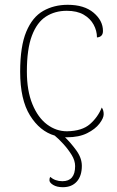

<svg xmlns="http://www.w3.org/2000/svg" viewBox="-20 -562 488 800"><path d="M259 10Q255 10 251 10Q274 32 297.5 64Q321 96 321 129Q321 171 300 194.5Q279 218 242 218Q217 218 201.5 208.5Q186 199 186 189Q186 181 189 175Q210 193 240 193Q293 193 293 130Q293 107 278.5 83.5Q264 60 244.5 38.5Q225 17 208 3Q146 -15 105 -81Q64 -147 64 -263Q64 -369 89.5 -430Q115 -491 160 -516.5Q205 -542 262 -542Q331 -542 370 -509Q409 -476 409 -433Q409 -408 384 -406Q384 -434 370 -459.5Q356 -485 328.5 -501Q301 -517 258 -517Q209 -517 171.5 -493Q134 -469 113 -413.5Q92 -358 92 -264Q92 -184 115 -128Q138 -72 176 -43.5Q214 -15 259 -15Q322 -16 355 -45Q388 -74 404 -114Q412 -103 412 -86Q412 -70 394.5 -47Q377 -24 343 -7Q309 10 259 10Z"/></svg>

Font: Noto Serif Thin
Style: Regular
Weight: 100
Designer: Monotype Design Team
Foundry: Monotype Imaging Inc.
Version: Version 2.015